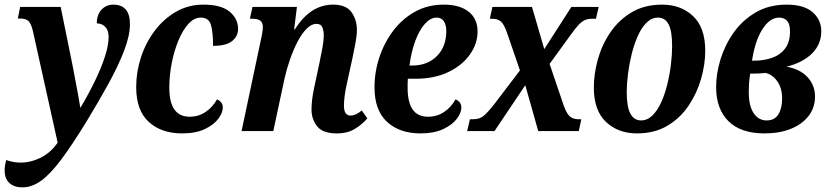

<svg xmlns="http://www.w3.org/2000/svg" viewBox="-59 -566 3593 829"><path d="M37 243Q3 243 -18 224.5Q-39 206 -39 169Q-39 150 -32 125Q-1 136 29 136Q74 136 116.5 115Q159 94 190 50L83 -432Q76 -463 64.5 -474.5Q53 -486 28 -486H18L28 -536H203L256 -275Q260 -253 266 -221.5Q272 -190 278 -158Q284 -126 288 -100Q323 -159 350.5 -215.5Q378 -272 394 -321.5Q410 -371 410 -407Q410 -435 395.5 -450Q381 -465 359 -465Q359 -503 379.5 -524.5Q400 -546 430 -546Q502 -546 502 -462Q502 -412 476.5 -346Q451 -280 408.5 -203Q366 -126 315 -42Q253 59 206 122Q159 185 119 214Q79 243 37 243Z M727 10Q638 10 583.5 -39.5Q529 -89 529 -190Q529 -255 549.5 -318Q570 -381 608.5 -432.5Q647 -484 700.5 -515Q754 -546 819 -546Q896 -546 932.5 -515.5Q969 -485 969 -441Q969 -410 943.5 -389Q918 -368 861 -368Q861 -425 852 -457.5Q843 -490 808 -490Q779 -490 754.5 -463Q730 -436 711.5 -391.5Q693 -347 682.5 -293.5Q672 -240 672 -187Q672 -62 760 -62Q798 -62 828.5 -82.5Q859 -103 878 -137Q903 -126 903 -102Q903 -79 883.5 -53Q864 -27 825 -8.5Q786 10 727 10Z M1395 10Q1334 10 1310 -21Q1286 -52 1286 -93Q1286 -111 1288.5 -134Q1291 -157 1297 -185L1320 -293Q1328 -331 1333.5 -361.5Q1339 -392 1339 -414Q1339 -432 1333 -447.5Q1327 -463 1307 -463Q1286 -463 1265 -442Q1244 -421 1226 -386.5Q1208 -352 1193.5 -310.5Q1179 -269 1170 -229L1121 0H984L1068 -397Q1072 -414 1074 -428Q1076 -442 1076 -450Q1076 -485 1033 -485H1020L1031 -536H1223L1211 -439H1214Q1281 -546 1379 -546Q1436 -546 1459 -513Q1482 -480 1482 -437Q1482 -414 1476.5 -384Q1471 -354 1463 -316L1438 -202Q1432 -175 1429 -151Q1426 -127 1426 -110Q1426 -67 1455 -67Q1477 -67 1503 -89L1527 -55Q1506 -30 1474 -10Q1442 10 1395 10Z M1757 10Q1666 10 1612 -40Q1558 -90 1558 -189Q1558 -255 1579 -318.5Q1600 -382 1639 -433.5Q1678 -485 1733 -515.5Q1788 -546 1857 -546Q1926 -546 1964.5 -515.5Q2003 -485 2003 -430Q2003 -377 1969.5 -330Q1936 -283 1876 -254.5Q1816 -226 1736 -226H1702Q1701 -216 1701 -206Q1701 -196 1701 -186Q1701 -125 1722.5 -93.5Q1744 -62 1790 -62Q1828 -62 1858.5 -82.5Q1889 -103 1908 -137Q1933 -126 1933 -102Q1933 -79 1913.5 -53Q1894 -27 1854.5 -8.5Q1815 10 1757 10ZM1709 -283H1720Q1787 -283 1827.5 -324Q1868 -365 1868 -432Q1868 -458 1857.5 -474Q1847 -490 1826 -490Q1800 -490 1776 -463.5Q1752 -437 1734.5 -390.5Q1717 -344 1709 -283Z M1958 0 1970 -51H1981Q1998 -51 2011 -55.5Q2024 -60 2038.5 -74Q2053 -88 2075 -116L2186 -262L2131 -422Q2118 -460 2104.5 -472.5Q2091 -485 2066 -485H2056L2067 -536H2238L2291 -354L2408 -536H2526L2514 -485H2497Q2480 -485 2467 -479.5Q2454 -474 2439.5 -459Q2425 -444 2404 -414L2314 -290L2371 -122Q2385 -79 2399.5 -65Q2414 -51 2440 -51H2451L2440 0H2265L2209 -198L2076 0Z M2691 10Q2610 10 2557.5 -39.5Q2505 -89 2505 -188Q2505 -247 2522.5 -310Q2540 -373 2576.5 -426.5Q2613 -480 2668.5 -513Q2724 -546 2800 -546Q2881 -546 2933.5 -496.5Q2986 -447 2986 -347Q2986 -288 2968 -225.5Q2950 -163 2914 -109.5Q2878 -56 2822.5 -23Q2767 10 2691 10ZM2709 -46Q2736 -46 2758 -67.5Q2780 -89 2796 -124.5Q2812 -160 2822.5 -203Q2833 -246 2838 -288.5Q2843 -331 2843 -367Q2843 -433 2827.5 -461.5Q2812 -490 2782 -490Q2755 -490 2733 -468.5Q2711 -447 2695 -411Q2679 -375 2668.5 -332.5Q2658 -290 2652.5 -247Q2647 -204 2647 -169Q2647 -104 2663 -75Q2679 -46 2709 -46Z M3242 10Q3139 10 3086 -43Q3033 -96 3033 -190Q3033 -249 3052.5 -311.5Q3072 -374 3110 -427Q3148 -480 3205 -513Q3262 -546 3338 -546Q3412 -546 3449.5 -513.5Q3487 -481 3487 -431Q3487 -375 3447.5 -335.5Q3408 -296 3337 -278Q3395 -268 3427.5 -233Q3460 -198 3460 -149Q3460 -101 3432 -65Q3404 -29 3355 -9.5Q3306 10 3242 10ZM3305 -490Q3265 -490 3233 -440Q3201 -390 3188 -304H3197Q3238 -304 3273.5 -316Q3309 -328 3330.5 -356Q3352 -384 3352 -431Q3352 -462 3339.5 -476Q3327 -490 3305 -490ZM3251 -46Q3286 -46 3302 -72.5Q3318 -99 3318 -141Q3318 -185 3297.5 -214.5Q3277 -244 3247 -251Q3222 -248 3180 -248Q3176 -222 3175 -203.5Q3174 -185 3174 -169Q3174 -109 3195 -77.5Q3216 -46 3251 -46Z"/></svg>

Font: Noto Serif Condensed
Style: Bold Italic
Weight: 700
Width: 3
Italic angle: -12°
Designer: Monotype Design Team
Foundry: Monotype Imaging Inc.
Version: Version 2.014